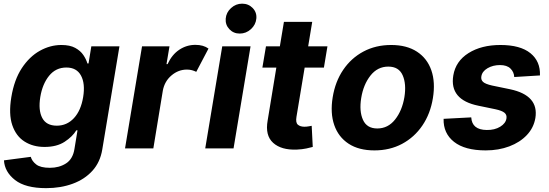

<svg xmlns="http://www.w3.org/2000/svg" viewBox="-20 -793 2934 1026"><path d="M226.6 212.4Q115.8 212.4 60.4 169Q5 125.7 1.1 63.9L144.5 45.1Q150.6 67.8 173.5 85.8Q196.4 103.7 246.8 103.7Q296.2 103.7 332.7 80.3Q369.3 56.8 377.8 3.2L394.2 -96.6H387.8Q367.5 -62.9 325.3 -35.3Q283 -7.8 218 -7.8Q156.6 -7.8 111.2 -36.6Q65.7 -65.3 45.6 -124.3Q25.6 -183.2 40.5 -273.8Q55.8 -366.8 96.4 -428.6Q137.1 -490.4 192.6 -521.5Q248.2 -552.6 307.9 -552.6Q353.7 -552.6 381.9 -537.1Q410.2 -521.7 425.4 -498.9Q440.7 -476.2 447.1 -453.8H453.1L468 -545.5H618.3L526.6 5.3Q515.6 73.5 473.9 119.5Q432.2 165.5 368.3 188.9Q304.3 212.4 226.6 212.4ZM283.4 -121.4Q337.7 -121.4 375.2 -161.9Q412.6 -202.4 424.4 -274.5Q436.1 -346.2 412.8 -389.2Q389.6 -432.2 334.5 -432.2Q278.1 -432.2 242.4 -388.1Q206.7 -344.1 195.3 -274.5Q183.9 -203.8 205.8 -162.6Q227.6 -121.4 283.4 -121.4Z M648.1 0 739 -545.5H885.7L869.7 -450.3H875.4Q898.8 -501.1 938 -527.2Q977.3 -553.3 1023.8 -553.3Q1067.1 -553.3 1094.1 -533.4L1028.8 -409.1Q1018.8 -414.1 1006.6 -417.6Q994.3 -421.2 978.7 -421.2Q933.2 -421.2 896.3 -389.9Q859.4 -358.7 850.1 -308.6L799.4 0Z M1076.7 0 1167.6 -545.5H1318.9L1228 0ZM1261 -613.6Q1227.6 -613.6 1205.6 -637.1Q1183.6 -660.5 1186.1 -693.5Q1188.9 -726.6 1214.7 -750Q1240.4 -773.4 1273.8 -773.4Q1307.9 -773.4 1330.4 -750Q1353 -726.6 1349.8 -693.5Q1346.6 -660.5 1320.8 -637.1Q1295.1 -613.6 1261 -613.6Z M1729.8 -545.5 1710.9 -431.8H1608L1564.3 -169Q1558.9 -137.8 1571.6 -126.8Q1584.2 -115.8 1606.9 -115.8Q1617.5 -115.8 1628.6 -117.7Q1639.6 -119.7 1645.6 -120.7L1651.3 -7.8Q1638.5 -4.3 1617 0.4Q1595.5 5 1566.1 6.4Q1483 9.6 1439.5 -29.8Q1396 -69.2 1410.2 -148.8L1456.7 -431.8H1382.1L1401.3 -545.5H1475.5L1497.2 -676.1H1648.4L1626.8 -545.5Z M1980.8 10.7Q1897.4 10.7 1842.9 -25Q1788.4 -60.7 1766.2 -124.6Q1744 -188.6 1757.8 -273.1Q1771.3 -356.9 1813.9 -419.7Q1856.5 -482.6 1922.2 -517.6Q1987.9 -552.6 2070.3 -552.6Q2153.4 -552.6 2208.1 -516.9Q2262.8 -481.2 2285 -417.3Q2307.2 -353.3 2293.3 -268.5Q2279.8 -185 2237 -122.2Q2194.2 -59.3 2128.7 -24.3Q2063.2 10.7 1980.8 10.7ZM1996.1 -106.5Q2053.3 -106.5 2091.1 -154.1Q2128.9 -201.7 2141 -273.8Q2152.3 -344.5 2131.7 -390.8Q2111.2 -437.1 2055 -437.1Q1997.5 -437.1 1959.7 -389.2Q1921.9 -341.3 1910.2 -269.2Q1898.8 -198.9 1919.6 -152.7Q1940.3 -106.5 1996.1 -106.5Z M2865.4 -389.9 2728 -381.4Q2726.6 -408.4 2707.7 -426.8Q2688.9 -445.3 2651.6 -445.3Q2614 -445.3 2585 -428.3Q2556.1 -411.2 2552.2 -384.6Q2549 -367.2 2561.1 -355.6Q2573.2 -344.1 2609.7 -335.9L2705.6 -316.1Q2860.4 -283.4 2840.9 -162.3Q2832 -110.1 2795.3 -71.2Q2758.5 -32.3 2701.5 -10.8Q2644.5 10.7 2575.3 10.7Q2464.1 10.7 2406.2 -35Q2348.4 -80.6 2350.5 -158L2498.2 -165.8Q2502.1 -99.1 2581 -98.4Q2623.2 -97.7 2652.9 -115.8Q2682.5 -133.9 2686.4 -160.5Q2689.3 -179.3 2675.8 -190.5Q2662.3 -201.7 2627.5 -209.2L2536.6 -228Q2380.7 -259.6 2402.3 -389.9Q2415.1 -466.3 2483.8 -509.4Q2552.6 -552.6 2654.1 -552.6Q2760.3 -552.6 2814.3 -508.9Q2868.3 -465.2 2865.4 -389.9Z"/></svg>

Font: Inter UI
Style: Bold Italic
Weight: 700
Italic angle: 9.39999°
Designer: Rasmus Andersson
Foundry: rsms
Version: 3.2;8d6f07862